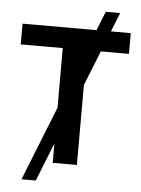

<svg xmlns="http://www.w3.org/2000/svg" viewBox="-61 -878 756 1027"><g transform="rotate(5 317.0 -364.0)"><path d="M93.8 102.1 464.8 -829.6H542L170.4 102.1ZM26.9 -616.2V-727.5H607.9V-616.2H382.3V0H252.4V-616.2Z"/></g></svg>

Font: Inter 28pt SemiBold
Style: Regular
Weight: 600
Designer: Rasmus Andersson
Foundry: rsms
Version: Version 4.001;git-66647c0bb